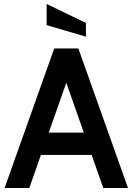

<svg xmlns="http://www.w3.org/2000/svg" viewBox="-20 -943 665 963"><path d="M459 -166H166V-278H459ZM296 -575H329L127 0H3L252 -700H373L622 0H498ZM411 -759 214 -817V-923L411 -828Z"/></svg>

Font: Cabin Resolve
Style: Bold-Resolve
Weight: 700
Designer: Pablo Impallari
Foundry: Pablo Impallari. http://www.impallari.com Igino Marini. http://www.ikern.com
Version: Version 3.001